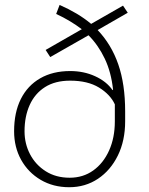

<svg xmlns="http://www.w3.org/2000/svg" viewBox="-20 -761 614 791"><path d="M265.1 10.3Q199.2 10.3 147.7 -20Q96.2 -50.3 67.1 -102.5Q38.1 -154.8 38.1 -220.2Q38.1 -297.9 65.9 -353.3Q93.8 -408.7 145.8 -438.5Q197.8 -468.3 269 -468.3Q325.2 -468.3 371.8 -447Q418.5 -425.8 443.8 -389.6L445.8 -391.6Q438 -463.9 411.6 -519.3Q385.3 -574.7 344.7 -615.7L187 -525.9L168 -555.2L316.9 -640.6Q293.9 -658.2 267.8 -673.8Q241.7 -689.5 211.4 -703.6L225.6 -740.7Q263.2 -724.1 295.7 -704.8Q328.1 -685.5 355.5 -662.6L486.8 -737.8L506.3 -708.5L382.3 -637.2Q439 -577.6 467.3 -495.8Q495.6 -414.1 495.6 -302.2V-261.2Q495.6 -181.6 465.6 -120.4Q435.5 -59.1 383.5 -24.4Q331.5 10.3 265.1 10.3ZM267.1 -28.8Q322.3 -28.8 364 -58.6Q405.8 -88.4 429.4 -140.9Q453.1 -193.4 453.1 -261.2V-303.2V-331.1Q434.1 -372.1 387.7 -400.4Q341.3 -428.7 269 -428.7Q207 -428.7 165.3 -402.1Q123.5 -375.5 102.3 -328.4Q81.1 -281.2 81.1 -220.2Q81.1 -168.9 103.8 -125.5Q126.5 -82 168.5 -55.4Q210.4 -28.8 267.1 -28.8Z"/></svg>

Font: Roboto Slab ExtraLight
Style: Regular
Weight: 250
Designer: Google
Version: Version 2.000; ttfautohint (v1.8.1.43-b0c9)